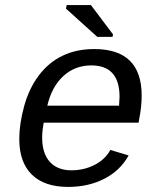

<svg xmlns="http://www.w3.org/2000/svg" viewBox="-20 -733 640 763"><path d="M153.8 -245.6Q147.5 -211.9 147.5 -186.5Q147.5 -123.5 178 -89.8Q208.5 -56.2 263.7 -56.2Q313.5 -56.2 355.7 -77.6Q397.9 -99.1 418.5 -137.2L491.2 -115.2Q457.5 -54.7 394.3 -22.5Q331.1 9.8 251 9.8Q156.2 9.8 106.4 -39.3Q56.6 -88.4 56.6 -180.7Q56.6 -241.2 76.2 -311.8Q95.7 -382.3 134.8 -433.8Q173.8 -485.4 229 -511.7Q284.2 -538.1 354.5 -538.1Q543 -538.1 543 -353Q543 -308.6 532.7 -257.3L530.8 -245.6ZM342.8 -473.1Q277.8 -473.1 231.7 -430.7Q185.5 -388.2 168 -313H453.1L455.1 -348.1Q455.1 -473.1 342.8 -473.1ZM366.7 -586.4 242.2 -698.7 245.1 -712.9H341.3L429.2 -596.2L427.2 -586.4Z"/></svg>

Font: Liberation Mono
Style: Italic
Weight: 400
Italic angle: -12°
Monospace: yes
Designer: Steve Matteson
Foundry: Ascender Corporation
Version: Version 2.1.5